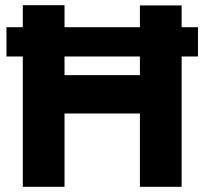

<svg xmlns="http://www.w3.org/2000/svg" viewBox="-20 -721 789 741"><path d="M5 -503V-616H744V-503ZM520 0V-700H681V0ZM68 0V-701H229V0ZM182 -283V-431H606V-283Z"/></svg>

Font: Figtree Light ExtraBold
Style: Regular
Weight: 800
Version: Version 2.001;gftools[0.9.30]